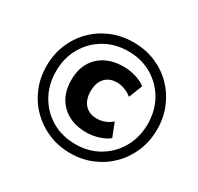

<svg xmlns="http://www.w3.org/2000/svg" viewBox="-154 -898 1124 1092"><g transform="rotate(30 407.5 -352.5)"><path d="M429 11Q351 11 285 -17Q219 -45 169.5 -94.5Q120 -144 92.5 -210Q65 -276 65 -353Q65 -430 92.5 -496Q120 -562 169.5 -611.5Q219 -661 285 -688.5Q351 -716 429 -716Q506 -716 572 -688.5Q638 -661 687 -611.5Q736 -562 763.5 -496Q791 -430 791 -353Q791 -276 763.5 -210Q736 -144 687 -94.5Q638 -45 572 -17Q506 11 429 11ZM429 -48Q515 -48 583 -88Q651 -128 690 -197Q729 -266 729 -353Q729 -440 690 -508.5Q651 -577 583 -617Q515 -657 429 -657Q341 -657 273 -617Q205 -577 166 -508.5Q127 -440 127 -353Q127 -266 166 -197Q205 -128 273 -88Q341 -48 429 -48ZM449 -137Q347 -137 287 -195.5Q227 -254 227 -353Q227 -453 287 -510.5Q347 -568 449 -568Q488 -568 528.5 -556Q569 -544 594 -523L559 -434Q538 -451 512.5 -461Q487 -471 460 -471Q411 -471 382.5 -440Q354 -409 354 -353Q354 -298 382.5 -266.5Q411 -235 460 -235Q516 -235 559 -272L594 -183Q569 -162 528.5 -149.5Q488 -137 449 -137Z"/></g></svg>

Font: Mulish ExtraBold
Style: Italic
Weight: 800
Italic angle: -9°
Designer: Vernon Adams
Foundry: Vernon Adams
Version: Version 3.603; ttfautohint (v1.8.3)